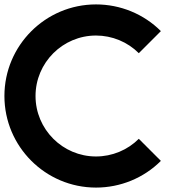

<svg xmlns="http://www.w3.org/2000/svg" viewBox="-20 -835 839 870"><path d="M709 -694C631 -772 525 -815 415 -815C186 -815 0 -629 0 -400C0 -171 186 15 415 15C525 15 631 -28 709 -106L609 -206C558 -155 488 -126 415 -126C264 -126 141 -249 141 -400C141 -551 264 -674 415 -674C488 -674 558 -645 609 -594Z"/></svg>

Font: MintSans
Style: Bold
Weight: 700
Version: Version 2.0